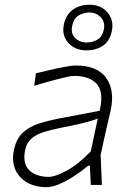

<svg xmlns="http://www.w3.org/2000/svg" viewBox="-20 -782 558 812"><path d="M177 9.5Q127.5 9.5 92.8 -11.2Q58 -32 43.5 -68.2Q29 -104.5 39.5 -150Q49.5 -196.5 77.5 -221.8Q105.5 -247 143.8 -259.2Q182 -271.5 223 -279.5L401.5 -313.5Q420 -392 389.5 -426.5Q359 -461 293 -461Q277.5 -461 230 -448.8Q182.5 -436.5 124.5 -419.5L132 -472Q155 -477.5 188 -485.2Q221 -493 252.2 -499Q283.5 -505 300.5 -505Q391.5 -505 428.8 -452.8Q466 -400.5 448.5 -317.5Q444 -296 437.5 -270Q431 -244 424 -211L405.5 -126.5Q407 -94.5 408.2 -65Q409.5 -35.5 411 0H364L360 -81.5H353.5Q326 -58.5 294.2 -37.8Q262.5 -17 231.8 -3.8Q201 9.5 177 9.5ZM186.5 -34Q214 -34 263.2 -61Q312.5 -88 364 -142L393.5 -281Q383.5 -276.5 367.2 -271.5Q351 -266.5 319.8 -259Q288.5 -251.5 232.5 -240.5Q197 -233.5 166.2 -224Q135.5 -214.5 114.2 -197Q93 -179.5 86.5 -148.5Q74.5 -90 103.8 -62Q133 -34 186.5 -34ZM345.5 -569Q298 -569 269.2 -600.2Q240.5 -631.5 250 -678Q259 -720.5 288.2 -741.2Q317.5 -762 359 -762Q406.5 -762 434.2 -729.8Q462 -697.5 453.5 -653.5Q445 -609 415.8 -589Q386.5 -569 345.5 -569ZM346 -602Q373 -603 393 -615Q413 -627 419.5 -658Q425 -688.5 406.5 -708.5Q388 -728.5 358.5 -729.5Q330.5 -728.5 310.8 -715.5Q291 -702.5 285.5 -673.5Q278.5 -640.5 297.2 -621.8Q316 -603 346 -602Z"/></svg>

Font: Commissioner Loud ExtraLight
Style: Italic
Weight: 200
Italic angle: -12°
Designer: Kostas Bartsokas
Foundry: Kostas Bartsokas
Version: Version 1.000; ttfautohint (v1.8.3)